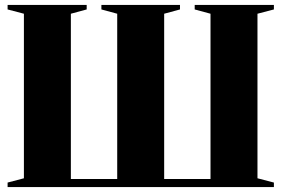

<svg xmlns="http://www.w3.org/2000/svg" viewBox="-20 -763 1148 783"><path d="M11 0V-18.5L77.5 -36V-707L11 -724.5V-743H333.5V-724.5L269 -707V-33H458V-707L393.5 -724.5V-743H714V-724.5L649.5 -707V-33H838.5V-707L774 -724.5V-743H1097V-724.5L1030 -707V-36L1097 -18.5V0Z"/></svg>

Font: Merriweather 144pt Black
Style: Regular
Weight: 900
Version: Version 2.100